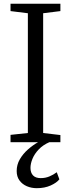

<svg xmlns="http://www.w3.org/2000/svg" viewBox="-20 -763 381 1030"><path d="M129.5 -49.5V-692L36.5 -703.5V-743H304V-703.5L211.5 -692V-49.5L304 -38.5V0H36.5V-39.5ZM177.5 246.5Q148.5 246.5 124 236Q99.5 225.5 84.5 205Q69.5 184.5 69.5 154.5Q69.5 120.5 86.5 91.2Q103.5 62 130.2 38.5Q157 15 185.5 -1L212.5 -5L246.5 -1Q210.5 14.5 187.8 38.5Q165 62.5 154.2 88.8Q143.5 115 143.5 137.5Q143.5 163.5 157.2 178Q171 192.5 198.5 192.5Q223.5 192.5 245 183.5Q266.5 174.5 284.5 161L298.5 199Q284 217.5 251.8 232Q219.5 246.5 177.5 246.5Z"/></svg>

Font: Merriweather 36pt Light
Style: Regular
Weight: 300
Designer: Eben Sorkin
Foundry: Eben Sorkin
Version: Version 2.100